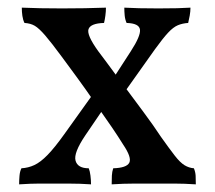

<svg xmlns="http://www.w3.org/2000/svg" viewBox="-20 -480 561 502"><path d="M252 -198 203 -126Q172 -80 177.5 -60Q183 -40 212 -40Q215 -33 216.5 -21Q218 -9 218 2Q190 0 159 0Q128 0 113 0Q102 0 81.5 0Q61 0 30 2Q30 -9 31 -20.5Q32 -32 36 -40Q54 -41 70 -48.5Q86 -56 104.5 -75Q123 -94 148 -129L221 -231ZM302 -102Q289 -123 273 -146.5Q257 -170 240 -194L225 -216Q203 -248 181 -278Q159 -308 142 -331Q114 -369 98 -387.5Q82 -406 71 -412.5Q60 -419 44 -420Q40 -428 38.5 -438.5Q37 -449 37 -460Q59 -459 86 -458.5Q113 -458 142 -458Q171 -458 201.5 -458.5Q232 -459 257 -460Q257 -450 255.5 -439Q254 -428 252 -420Q217 -419 211.5 -404Q206 -389 237 -346Q246 -334 259.5 -316Q273 -298 289 -276L301 -260Q327 -225 354.5 -188Q382 -151 401 -122Q423 -91 437 -73Q451 -55 462.5 -48Q474 -41 487 -40Q491 -30 491.5 -20.5Q492 -11 492 2Q461 0 437 0Q413 0 387 0Q374 0 360 0Q346 0 331.5 0Q317 0 302 0.5Q287 1 272 2Q272 -11 272.5 -21Q273 -31 276 -40Q311 -41 318 -54.5Q325 -68 302 -102ZM267 -261 322 -346Q348 -386 346 -402.5Q344 -419 311 -420Q307 -429 306 -439.5Q305 -450 305 -460Q324 -459 344 -458.5Q364 -458 394 -458Q424 -458 443 -458.5Q462 -459 478 -460Q478 -450 476 -439Q474 -428 472 -420Q457 -419 445 -414Q433 -409 419.5 -394.5Q406 -380 385 -351L297 -227Z"/></svg>

Font: Vollkorn
Style: Regular
Weight: 400
Designer: Friedrich Althausen
Foundry: Friedrich Althausen
Version: Version 5.001